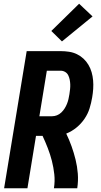

<svg xmlns="http://www.w3.org/2000/svg" viewBox="-20 -1009 540 1029"><path d="M2 0 123 -735H305Q328 -735 350.5 -731.5Q373 -728 392.5 -718.5Q412 -709 427.5 -694.5Q443 -680 454 -661.5Q465 -643 471 -622Q477 -601 479 -578.5Q481 -556 479.5 -533Q478 -510 474 -487Q469 -457 460 -428Q451 -399 433 -372.5Q415 -346 390 -325.5Q365 -305 335 -293Q351 -260 363.5 -225Q376 -190 385 -153.5Q394 -117 397 -78.5Q400 -40 394 0H269Q275 -38 271 -75Q267 -112 258 -147Q249 -182 236 -215.5Q223 -249 208 -281H173L127 0ZM191 -386H259Q272 -386 285 -391Q298 -396 308.5 -406Q319 -416 326.5 -428Q334 -440 339 -452.5Q344 -465 347 -478Q350 -491 352 -504Q354 -517 355.5 -530.5Q357 -544 356.5 -557Q356 -570 353.5 -582.5Q351 -595 345.5 -606Q340 -617 329 -623.5Q318 -630 305 -630H231ZM312 -787 255 -843 404 -989 476 -921Z"/></svg>

Font: Iosevka Term Curly XBd Obl
Style: Regular
Weight: 800
Italic angle: -9°
Designer: Belleve Invis
Foundry: Belleve Invis
Version: Version 32.3.0